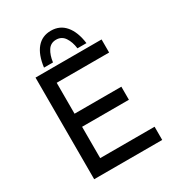

<svg xmlns="http://www.w3.org/2000/svg" viewBox="-215 -1055 1083 1183"><g transform="rotate(-30 326.5 -463.0)"><path d="M104 -723H574V-630H201V-410H534V-317H201V-94H588V0H104ZM330 -926Q393 -926 432 -880Q471 -834 482 -750H418Q412 -798 390.5 -830Q369 -862 330 -862Q291 -862 270.5 -830Q250 -798 244 -750H180Q191 -836 229 -881Q267 -926 330 -926Z"/></g></svg>

Font: Synthetic
Style: Regular
Weight: 400
Designer: Santiago Orozco
Foundry: Typemade
Version: Version 2.000; ttfautohint (v1.8.4.7-5d5b)